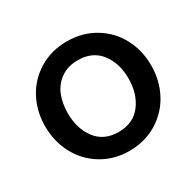

<svg xmlns="http://www.w3.org/2000/svg" viewBox="-117 -629 788 770"><g transform="rotate(-30 277.5 -244.0)"><path d="M31.7 -245.1Q31.7 -314 62 -371.3Q92.3 -428.7 148.7 -462.9Q205.1 -497.1 276.9 -497.1Q348.6 -497.1 405.3 -462.9Q461.9 -428.7 492.2 -371.3Q522.5 -314 522.5 -245.1Q522.5 -175.8 492.2 -117.9Q461.9 -60.1 405.3 -25.4Q348.6 9.3 276.9 9.3Q205.1 9.3 148.7 -25.4Q92.3 -60.1 62 -117.9Q31.7 -175.8 31.7 -245.1ZM417.5 -245.1Q417.5 -315.9 381.1 -362.8Q344.7 -409.7 276.9 -409.7Q231 -409.7 198.5 -386.7Q166 -363.8 151.4 -327.4Q136.7 -291 136.7 -245.1Q136.7 -173.3 172.9 -125.7Q209 -78.1 276.9 -78.1Q344.7 -78.1 381.1 -126Q417.5 -173.8 417.5 -245.1Z"/></g></svg>

Font: HK Grotesk SemiBold Legacy
Style: Regular
Weight: 600
Designer: Alfredo Marco Pradil
Foundry: Hanken Design Co.
Version: Version 2.022;PS 002.022;hotconv 1.0.88;makeotf.lib2.5.64775